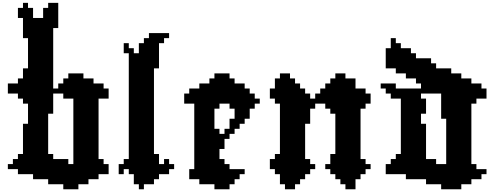

<svg xmlns="http://www.w3.org/2000/svg" viewBox="-20 -1306 3504 1361"><path d="M500 -142.9H464.3V-178.6H357.1V-214.3H321.4V-500H357.1V-642.9H428.6V-607.1H500ZM571.4 -785.7H464.3V-750H428.6V-714.3H392.9V-678.6H357.1V-1107.1H392.9V-1285.7H321.4V-1250H285.7V-1178.6H214.3V-1250H178.6V-1285.7H142.9V-1250H107.1V-1178.6H142.9V-1035.7H178.6V-821.4H142.9V-750H107.1V-714.3H35.7V-642.9H107.1V-607.1H142.9V-571.4H178.6V-428.6H142.9V-214.3H107.1V-178.6H71.4V-142.9H35.7V-107.1H107.1V-71.4H214.3V-35.7H321.4V0H428.6V35.7H535.7V0H607.1V-35.7H678.6V-71.4H750V-142.9H714.3V-178.6H678.6V-607.1H750V-678.6H714.3V-714.3H642.9V-750H571.4Z M964.3 0V35.7H1000V0H1071.4V-35.7H1107.1V-71.4H1178.6V-107.1H1214.3V-142.9H1178.6V-178.6H1142.9V-142.9H1107.1V-214.3H1071.4V-821.4H1107.1V-1000H1142.9V-1035.7H1178.6V-1071.4H1035.7V-1035.7H1000V-1000H964.3V-928.6H928.6V-964.3H892.9V-1000H857.1V-928.6H892.9V-178.6H857.1V-142.9H821.4V-71.4H857.1V-107.1H892.9V-71.4H928.6V0Z M1321.4 -107.1V-35.7H1392.9V0H1500V35.7H1607.1V0H1642.9V-35.7H1678.6V-71.4H1714.3V-107.1H1607.1V-142.9H1571.4V-178.6H1535.7V-250H1571.4V-321.4H1607.1V-357.1H1642.9V-392.9H1678.6V-428.6H1714.3V-464.3H1750V-535.7H1785.7V-571.4H1821.4V-607.1H1785.7V-642.9H1750V-678.6H1714.3V-714.3H1642.9V-750H1607.1V-785.7H1500V-750H1464.3V-714.3H1392.9V-678.6H1321.4V-642.9H1285.7V-571.4H1357.1V-107.1ZM1535.7 -357.1V-392.9H1500V-535.7H1535.7V-571.4H1607.1V-535.7H1642.9V-464.3H1607.1V-392.9H1571.4V-357.1Z M2000 0V35.7H2071.4V0H2107.1V-35.7H2142.9V-71.4H2178.6V-107.1H2214.3V-142.9H2178.6V-178.6H2142.9V-428.6H2178.6V-535.7H2214.3V-571.4H2285.7V-535.7H2321.4V-500H2357.1V-214.3H2321.4V-142.9H2285.7V-107.1H2321.4V-71.4H2357.1V-35.7H2392.9V0H2428.6V35.7H2500V-35.7H2535.7V-71.4H2571.4V-107.1H2607.1V-142.9H2571.4V-178.6H2535.7V-535.7H2571.4V-571.4H2607.1V-642.9H2571.4V-678.6H2500V-750H2428.6V-785.7H2357.1V-750H2321.4V-714.3H2285.7V-678.6H2250V-642.9H2214.3V-607.1H2178.6V-642.9H2142.9V-678.6H2107.1V-714.3H2071.4V-750H2035.7V-785.7H1964.3V-750H1928.6V-678.6H1892.9V-607.1H1928.6V-571.4H1964.3V-214.3H1928.6V-178.6H1892.9V-107.1H1928.6V-71.4H1964.3V0Z M3357.1 -107.1V-142.9H3321.4V-571.4H3357.1V-607.1H3428.6V-678.6H3392.9V-714.3H3321.4V-750H3250V-785.7H3178.6V-821.4H3071.4V-857.1H3035.7V-892.9H2928.6V-928.6H2892.9V-964.3H2821.4V-1000H2785.7V-1035.7H2750V-964.3H2714.3V-821.4H2785.7V-785.7H2857.1V-750H2928.6V-714.3H2964.3V-678.6H2785.7V-714.3H2678.6V-678.6H2714.3V-642.9H2750V-607.1H2821.4V-214.3H2785.7V-178.6H2750V-142.9H2714.3V-71.4H2857.1V-35.7H3000V0H3107.1V35.7H3250V0H3321.4V-35.7H3392.9V-71.4H3428.6V-107.1ZM3071.4 -142.9V-178.6H3000V-428.6H2964.3V-500H3000V-607.1H2964.3V-642.9H3107.1V-464.3H3142.9V-142.9Z"/></svg>

Font: Gossip High Pixel
Style: Regular
Weight: 500
Width: 7
Designer: Deborah Khodanovich
Version: Version 1.001;Glyphs 3.3.1 (3343)